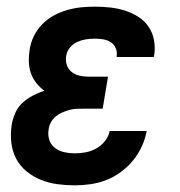

<svg xmlns="http://www.w3.org/2000/svg" viewBox="-20 -548 540 576"><path d="M204 8Q178 8 152 4.5Q126 1 102.5 -8.5Q79 -18 59.5 -34Q40 -50 28.5 -72Q17 -94 14 -120Q11 -146 15 -173Q18 -191 25.5 -208.5Q33 -226 47 -239Q61 -252 78 -261Q95 -270 113 -276Q99 -286 88.5 -299.5Q78 -313 72.5 -329Q67 -345 66.5 -363Q66 -381 69 -399Q72 -420 81.5 -439.5Q91 -459 106.5 -475Q122 -491 141.5 -501.5Q161 -512 182 -518Q203 -524 223.5 -526Q244 -528 264 -528Q288 -528 310.5 -525.5Q333 -523 354 -516.5Q375 -510 393.5 -498.5Q412 -487 424.5 -469.5Q437 -452 441.5 -430Q446 -408 443 -385Q442 -383 442 -381Q442 -379 441 -377H330Q330 -378 330 -378.5Q330 -379 330 -380Q332 -393 327 -404Q322 -415 312 -421.5Q302 -428 289.5 -430Q277 -432 264 -432Q251 -432 238 -430Q225 -428 212.5 -422.5Q200 -417 190.5 -406Q181 -395 179 -382Q176 -368 180 -354.5Q184 -341 194.5 -332.5Q205 -324 218.5 -321Q232 -318 246 -318H304L288 -222H231Q220 -222 209 -221.5Q198 -221 187.5 -218Q177 -215 166.5 -210.5Q156 -206 147 -198.5Q138 -191 132.5 -180.5Q127 -170 126 -160Q123 -143 128 -128Q133 -113 145 -104Q157 -95 172.5 -91.5Q188 -88 204 -88Q221 -88 237 -91Q253 -94 268.5 -102.5Q284 -111 295 -125Q306 -139 309 -155H420Q416 -132 405.5 -109Q395 -86 379 -66.5Q363 -47 342.5 -32Q322 -17 299 -8Q276 1 252 4.5Q228 8 204 8Z"/></svg>

Font: Iosevka SS04 Oblique
Style: Bold
Weight: 700
Italic angle: -9°
Monospace: yes
Designer: Belleve Invis
Foundry: Belleve Invis
Version: Version 19.0.0; ttfautohint (v1.8.4)